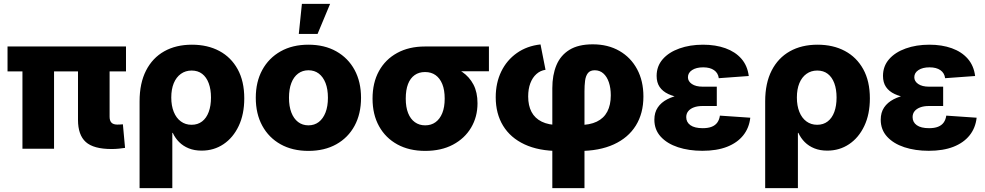

<svg xmlns="http://www.w3.org/2000/svg" viewBox="-20 -770 5102 994"><path d="M558.1 1.5Q464.4 1.5 424.1 -34.9Q383.8 -71.3 383.8 -149.4V-495.1H547.4V-165.5Q547.4 -145 557.1 -135Q566.9 -125 587.4 -125Q595.2 -125 603.3 -125.5Q611.3 -126 616.2 -126.5L627.4 -4.4Q615.2 -2.4 596.4 -0.5Q577.6 1.5 558.1 1.5ZM96.2 0V-495.1H259.8V0ZM19 -400.4V-529.3H632.3V-400.4Z M702.6 204.1V-245.6Q702.6 -339.4 736.1 -404.8Q769.5 -470.2 830.3 -504.4Q891.1 -538.6 973.6 -538.6Q1054.7 -538.6 1115.5 -506.1Q1176.3 -473.6 1210.4 -411.6Q1244.6 -349.6 1244.6 -260.7Q1244.6 -178.7 1215.8 -117.9Q1187 -57.1 1137.2 -23.7Q1087.4 9.8 1023.9 9.8Q986.3 9.8 957.3 -2Q928.2 -13.7 907.5 -34.4Q886.7 -55.2 874.5 -82H872.1V204.1ZM971.7 -124Q1003.9 -124 1026.4 -141.4Q1048.8 -158.7 1060.5 -190.4Q1072.3 -222.2 1072.3 -265.1Q1072.3 -307.6 1060.5 -339.1Q1048.8 -370.6 1026.6 -387.7Q1004.4 -404.8 972.2 -404.8Q940.4 -404.8 916.5 -387.7Q892.6 -370.6 879.6 -339.4Q866.7 -308.1 866.7 -265.1Q866.7 -222.7 879.6 -190.7Q892.6 -158.7 916.3 -141.4Q939.9 -124 971.7 -124Z M1576.7 11.2Q1494.1 11.2 1432.9 -22.9Q1371.6 -57.1 1337.9 -118.9Q1304.2 -180.7 1304.2 -263.7Q1304.2 -346.2 1337.9 -408Q1371.6 -469.7 1432.9 -504.2Q1494.1 -538.6 1576.7 -538.6Q1659.7 -538.6 1720.9 -504.2Q1782.2 -469.7 1815.7 -408Q1849.1 -346.2 1849.1 -263.7Q1849.1 -180.7 1815.7 -118.9Q1782.2 -57.1 1720.9 -22.9Q1659.7 11.2 1576.7 11.2ZM1576.7 -121.1Q1607.9 -121.1 1630.4 -138.4Q1652.8 -155.8 1665.3 -187.7Q1677.7 -219.7 1677.7 -263.7Q1677.7 -308.6 1665.3 -340.3Q1652.8 -372.1 1630.4 -389.2Q1607.9 -406.2 1576.7 -406.2Q1546.4 -406.2 1523.4 -389.2Q1500.5 -372.1 1488.3 -340.3Q1476.1 -308.6 1476.1 -263.7Q1476.1 -219.7 1488.3 -187.7Q1500.5 -155.8 1523.2 -138.4Q1545.9 -121.1 1576.7 -121.1ZM1526.9 -594.2 1543 -750H1689L1624 -594.2Z M2181.2 11.2Q2098.6 11.2 2037.4 -22.2Q1976.1 -55.7 1942.4 -116.5Q1908.7 -177.2 1908.7 -259.3Q1908.7 -341.8 1941.9 -402.1Q1975.1 -462.4 2036.1 -495.8Q2097.2 -529.3 2179.7 -529.3H2511.2V-400.9H2278.8L2179.7 -397Q2148.9 -397 2126.5 -381.1Q2104 -365.2 2092.3 -334.7Q2080.6 -304.2 2080.6 -259.3Q2080.6 -215.3 2092.8 -184.6Q2105 -153.8 2127.7 -137.5Q2150.4 -121.1 2181.2 -121.1Q2212.4 -121.1 2234.9 -137.5Q2257.3 -153.8 2269.8 -184.6Q2282.2 -215.3 2282.2 -259.3Q2282.2 -304.2 2269.8 -334.7Q2257.3 -365.2 2234.9 -381.1Q2212.4 -397 2181.2 -397V-446.3Q2237.8 -446.3 2286.9 -434.6Q2335.9 -422.9 2373 -397.5Q2410.2 -372.1 2431.2 -332Q2452.1 -292 2452.1 -235.4Q2452.1 -165 2418.9 -109.1Q2385.7 -53.2 2325 -21Q2264.2 11.2 2181.2 11.2Z M2839.4 204.1V-313.5Q2839.4 -381.3 2860.6 -432.4Q2881.8 -483.4 2928 -512Q2974.1 -540.5 3048.8 -540.5Q3127.4 -540.5 3186.5 -506.6Q3245.6 -472.7 3278.3 -411.9Q3311 -351.1 3311 -270.5Q3311 -183.1 3271.7 -119.9Q3232.4 -56.6 3157.7 -22.5Q3083 11.7 2976.6 11.7H2874.5Q2769 11.7 2695.8 -22.5Q2622.6 -56.6 2584.5 -119.1Q2546.4 -181.6 2546.4 -266.6Q2546.4 -340.8 2575 -399.7Q2603.5 -458.5 2655.8 -495.4Q2708 -532.2 2778.3 -540L2804.2 -408.7Q2777.3 -404.8 2757.1 -386.7Q2736.8 -368.7 2725.6 -339.1Q2714.4 -309.6 2714.4 -270.5Q2714.4 -223.6 2731.7 -190.7Q2749 -157.7 2784.7 -140.1Q2820.3 -122.6 2874.5 -122.6H2976.6Q3032.7 -122.6 3069.3 -140.1Q3106 -157.7 3124 -192.1Q3142.1 -226.6 3142.1 -276.4Q3142.1 -314.5 3132.1 -344Q3122.1 -373.5 3103.5 -389.9Q3085 -406.2 3059.1 -406.2Q3035.2 -406.2 3023.7 -391.6Q3012.2 -377 3009 -352.1Q3005.9 -327.1 3005.9 -297.4V204.1Z M3616.2 10.7Q3546.4 10.7 3490 -7.8Q3433.6 -26.4 3400.6 -62.5Q3367.7 -98.6 3367.7 -150.4Q3367.7 -187.5 3385.3 -213.6Q3402.8 -239.7 3434.6 -256.1Q3466.3 -272.5 3508.5 -280Q3550.8 -287.6 3599.6 -287.6H3690.9V-221.2H3617.2Q3590.8 -221.2 3572 -214.1Q3553.2 -207 3543 -194.3Q3532.7 -181.6 3532.7 -163.6Q3532.7 -137.2 3554.4 -121.8Q3576.2 -106.4 3618.2 -106.4Q3646 -106.4 3664.6 -113.8Q3683.1 -121.1 3693.6 -135.7Q3704.1 -150.4 3707 -171.4L3864.3 -160.6Q3858.4 -107.4 3827.6 -69.1Q3796.9 -30.8 3743.9 -10Q3690.9 10.7 3616.2 10.7ZM3603.5 -257.3Q3552.2 -257.3 3510.7 -263.4Q3469.2 -269.5 3439.9 -283.2Q3410.6 -296.9 3395 -319.8Q3379.4 -342.8 3379.4 -377Q3379.4 -427.2 3410.9 -463.4Q3442.4 -499.5 3497.1 -519Q3551.8 -538.6 3619.6 -538.6Q3684.6 -538.6 3735.6 -520.3Q3786.6 -502 3818.1 -466.1Q3849.6 -430.2 3856.4 -376.5L3701.2 -365.2Q3697.8 -392.1 3676.8 -406.7Q3655.8 -421.4 3620.6 -421.4Q3584.5 -421.4 3563 -407.2Q3541.5 -393.1 3541.5 -370.1Q3541.5 -349.1 3561.8 -335.2Q3582 -321.3 3617.7 -321.3H3690.9V-257.3Z M3941.4 204.1V-245.6Q3941.4 -339.4 3974.9 -404.8Q4008.3 -470.2 4069.1 -504.4Q4129.9 -538.6 4212.4 -538.6Q4293.5 -538.6 4354.2 -506.1Q4415 -473.6 4449.2 -411.6Q4483.4 -349.6 4483.4 -260.7Q4483.4 -178.7 4454.6 -117.9Q4425.8 -57.1 4376 -23.7Q4326.2 9.8 4262.7 9.8Q4225.1 9.8 4196 -2Q4167 -13.7 4146.2 -34.4Q4125.5 -55.2 4113.3 -82H4110.8V204.1ZM4210.4 -124Q4242.7 -124 4265.1 -141.4Q4287.6 -158.7 4299.3 -190.4Q4311 -222.2 4311 -265.1Q4311 -307.6 4299.3 -339.1Q4287.6 -370.6 4265.4 -387.7Q4243.2 -404.8 4210.9 -404.8Q4179.2 -404.8 4155.3 -387.7Q4131.3 -370.6 4118.4 -339.4Q4105.5 -308.1 4105.5 -265.1Q4105.5 -222.7 4118.4 -190.7Q4131.3 -158.7 4155 -141.4Q4178.7 -124 4210.4 -124Z M4788.1 10.7Q4718.3 10.7 4661.9 -7.8Q4605.5 -26.4 4572.5 -62.5Q4539.6 -98.6 4539.6 -150.4Q4539.6 -187.5 4557.1 -213.6Q4574.7 -239.7 4606.4 -256.1Q4638.2 -272.5 4680.4 -280Q4722.7 -287.6 4771.5 -287.6H4862.8V-221.2H4789.1Q4762.7 -221.2 4743.9 -214.1Q4725.1 -207 4714.8 -194.3Q4704.6 -181.6 4704.6 -163.6Q4704.6 -137.2 4726.3 -121.8Q4748 -106.4 4790 -106.4Q4817.9 -106.4 4836.4 -113.8Q4855 -121.1 4865.5 -135.7Q4876 -150.4 4878.9 -171.4L5036.1 -160.6Q5030.3 -107.4 4999.5 -69.1Q4968.8 -30.8 4915.8 -10Q4862.8 10.7 4788.1 10.7ZM4775.4 -257.3Q4724.1 -257.3 4682.6 -263.4Q4641.1 -269.5 4611.8 -283.2Q4582.5 -296.9 4566.9 -319.8Q4551.3 -342.8 4551.3 -377Q4551.3 -427.2 4582.8 -463.4Q4614.3 -499.5 4668.9 -519Q4723.6 -538.6 4791.5 -538.6Q4856.4 -538.6 4907.5 -520.3Q4958.5 -502 4990 -466.1Q5021.5 -430.2 5028.3 -376.5L4873 -365.2Q4869.6 -392.1 4848.6 -406.7Q4827.6 -421.4 4792.5 -421.4Q4756.3 -421.4 4734.9 -407.2Q4713.4 -393.1 4713.4 -370.1Q4713.4 -349.1 4733.6 -335.2Q4753.9 -321.3 4789.6 -321.3H4862.8V-257.3Z"/></svg>

Font: Inter 24pt ExtraBold
Style: Regular
Weight: 800
Designer: Rasmus Andersson
Foundry: rsms
Version: Version 4.001;git-66647c0bb